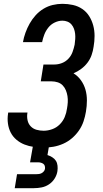

<svg xmlns="http://www.w3.org/2000/svg" viewBox="-20 -763 540 1003"><path d="M208 8Q182 8 156.5 4.5Q131 1 108 -8Q85 -17 66 -33Q47 -49 36 -70.5Q25 -92 21.5 -117.5Q18 -143 22 -169Q22 -171 22.5 -172.5Q23 -174 23 -175H124Q123 -174 123 -173.5Q123 -173 123 -172Q120 -153 124 -134.5Q128 -116 140.5 -103Q153 -90 171 -85Q189 -80 208 -80Q230 -80 252.5 -88Q275 -96 292 -113Q309 -130 318 -151.5Q327 -173 330 -196Q333 -212 334 -228.5Q335 -245 332.5 -261Q330 -277 324 -291.5Q318 -306 307.5 -317Q297 -328 281.5 -333Q266 -338 250 -338H193L207 -426H264Q284 -426 303.5 -433.5Q323 -441 337.5 -456.5Q352 -472 359 -491.5Q366 -511 370 -530Q372 -545 373 -559Q374 -573 372.5 -586.5Q371 -600 366.5 -612.5Q362 -625 353.5 -635Q345 -645 332.5 -650Q320 -655 306 -655Q286 -655 266 -645.5Q246 -636 232.5 -619Q219 -602 211.5 -582.5Q204 -563 200 -543H100Q104 -567 113 -592Q122 -617 135 -640Q148 -663 166 -683Q184 -703 207 -717Q230 -731 255.5 -737Q281 -743 306 -743Q334 -743 361 -737Q388 -731 410 -716Q432 -701 446 -678.5Q460 -656 467 -630Q474 -604 474 -575.5Q474 -547 469 -519Q466 -497 458.5 -475.5Q451 -454 437 -435.5Q423 -417 404 -403Q385 -389 364 -380Q387 -366 403 -343.5Q419 -321 426.5 -294.5Q434 -268 434 -238.5Q434 -209 429 -180Q425 -155 416.5 -129.5Q408 -104 392.5 -81.5Q377 -59 356 -41Q335 -23 310 -12Q285 -1 259.5 3.5Q234 8 208 8ZM57 220 69 147H169Q176 147 183.5 146Q191 145 197.5 141.5Q204 138 209 132Q214 126 215 119Q216 111 214 104Q212 97 206.5 93Q201 89 194 87Q187 85 180 85H137L152 0H236L228 47Q241 51 253 58.5Q265 66 272 77Q279 88 280.5 102.5Q282 117 280 131Q277 151 265.5 169.5Q254 188 236 200Q218 212 197.5 216Q177 220 157 220Z"/></svg>

Font: Iosevka SS04 Semibold
Style: Italic
Weight: 600
Italic angle: -9°
Monospace: yes
Designer: Belleve Invis
Foundry: Belleve Invis
Version: Version 19.0.0; ttfautohint (v1.8.4)